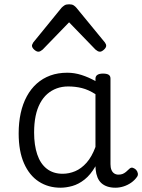

<svg xmlns="http://www.w3.org/2000/svg" viewBox="-20 -858 664 895"><path d="M262 17Q205 17 161 -11.5Q117 -40 92 -96.5Q67 -153 67 -236Q67 -287 76.5 -330.5Q86 -374 105 -409Q124 -444 151.5 -468.5Q179 -493 214.5 -506Q250 -519 294 -519Q327 -519 360 -508.5Q393 -498 425 -480V-491Q425 -503 434 -509Q443 -515 460 -515Q478 -515 486.5 -509.5Q495 -504 495 -492V-93Q495 -77 499.5 -66Q504 -55 512.5 -49.5Q521 -44 532 -44Q543 -44 551 -47Q559 -50 567 -56.5Q575 -63 584 -72Q591 -78 598.5 -76Q606 -74 614 -67Q621 -59 622.5 -50Q624 -41 619 -34Q608 -18 591.5 -6.5Q575 5 556 11Q537 17 518 17Q497 17 480.5 11.5Q464 6 452.5 -4.5Q441 -15 434.5 -31Q428 -47 426 -67Q426 -70 425.5 -74.5Q425 -79 425 -83Q402 -43 374 -21Q346 1 317 9Q288 17 262 17ZM139 -240Q139 -182 153.5 -138.5Q168 -95 198 -71.5Q228 -48 272 -48Q302 -48 330.5 -60Q359 -72 383.5 -99.5Q408 -127 425 -173V-419Q392 -440 361.5 -447.5Q331 -455 298 -455Q269 -455 244.5 -446Q220 -437 200.5 -420Q181 -403 167 -377Q153 -351 146 -317Q139 -283 139 -240ZM159 -617Q150 -617 139.5 -626.5Q129 -636 129 -645Q129 -648 130.5 -651Q132 -654 135 -660L267 -822Q273 -828 280.5 -833Q288 -838 302 -838Q316 -838 323.5 -833Q331 -828 336 -822L469 -660Q473 -654 474 -651Q475 -648 475 -645Q475 -636 464.5 -626.5Q454 -617 446 -617Q440 -617 435 -620Q430 -623 425 -627L302 -754L179 -627Q174 -623 169 -620Q164 -617 159 -617Z"/></svg>

Font: Playwrite BE WAL Light
Style: Regular
Weight: 300
Version: Version 1.002